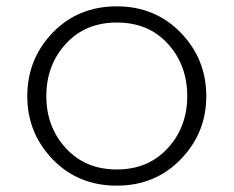

<svg xmlns="http://www.w3.org/2000/svg" viewBox="-20 -642 736 605"><path d="M348 -622Q469 -622 549.5 -539Q630 -456 630 -339Q630 -223 549.5 -140Q469 -57 348 -57Q226 -57 146 -140Q66 -223 66 -339Q66 -456 146 -539Q226 -622 348 -622ZM348 -108Q447 -108 508.5 -175Q570 -242 570 -339Q570 -437 509 -504Q448 -571 348 -571Q249 -571 187.5 -504Q126 -437 126 -339Q126 -242 187.5 -175Q249 -108 348 -108Z"/></svg>

Font: Palanquin ExtraLight
Style: Regular
Weight: 275
Designer: Pria Ravichandran
Version: Version 1.001